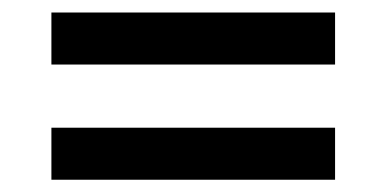

<svg xmlns="http://www.w3.org/2000/svg" viewBox="-20 -465 626 310"><path d="M521 -444.8V-360.8H63V-444.8ZM521 -258.8V-174.8H63V-258.8Z"/></svg>

Font: BioRhyme
Style: Regular
Weight: 400
Designer: Aoife Mooney
Foundry: Aoife Mooney Type
Version: Version 1.500;PS 001.500;hotconv 1.0.88;makeotf.lib2.5.64775